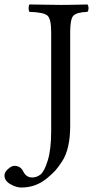

<svg xmlns="http://www.w3.org/2000/svg" viewBox="-88 -667 440 859"><path d="M226 -523V-103Q226 -52 217 -12.5Q208 27 190.5 54Q173 81 159.5 96Q146 111 124 129Q74 172 7 172Q-15 172 -41.5 157Q-68 142 -68 118Q-68 103 -52 89Q-36 75 -24 75Q4 75 16 100Q29 127 56 127Q76 127 93 114Q110 101 125.5 51.5Q141 2 141 -81V-523Q141 -583 124 -597.5Q107 -612 44 -614Q40 -618 40 -630Q40 -643 44 -647Q144 -645 183 -645Q227 -645 303 -647Q308 -642 308 -630Q308 -619 303 -614Q255 -612 240.5 -597Q226 -582 226 -523Z"/></svg>

Font: Pochaevsk Unicode
Style: Normal
Weight: 400
Version: Version 1.1